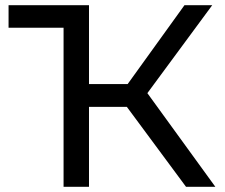

<svg xmlns="http://www.w3.org/2000/svg" viewBox="-20 -720 867 740"><path d="M472 -396 691 -700H798L548 -361L810 0H697L469 -308H323V0H225V-613H13V-700H323V-396Z"/></svg>

Font: Montserrat Z Med
Style: Regular
Weight: 500
Designer: Julieta Ulanovsky
Foundry: Julieta Ulanovsky
Version: Version 8.000